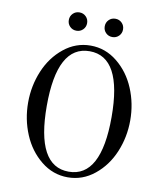

<svg xmlns="http://www.w3.org/2000/svg" viewBox="-98 -979 895 1074"><g transform="rotate(10 350.0 -442.0)"><path d="M470 -902Q492 -902 507 -887Q522 -872 522 -850Q522 -828 507 -813Q492 -798 470 -798Q448 -798 433 -813Q418 -828 418 -850Q418 -872 433 -887Q448 -902 470 -902ZM266 -902Q288 -902 303 -887Q318 -872 318 -850Q318 -828 303 -813Q288 -798 266 -798Q244 -798 229 -813Q214 -828 214 -850Q214 -872 229 -887Q244 -902 266 -902ZM360 18Q276 18 208.5 -36.5Q141 -91 105.5 -176Q70 -261 70 -356Q70 -451 105.5 -536Q141 -621 208.5 -675.5Q276 -730 360 -730Q444 -730 511.5 -675.5Q579 -621 614.5 -536Q650 -451 650 -356Q650 -261 614.5 -176Q579 -91 511.5 -36.5Q444 18 360 18ZM360 -14Q544 -14 544 -356Q544 -698 360 -698Q176 -698 176 -356Q176 -14 360 -14Z"/></g></svg>

Font: Old Standard TT
Style: Regular
Weight: 400
Designer: Alexey Kryukov <alexios@thessalonica.org.ru>
Version: Version 1.0